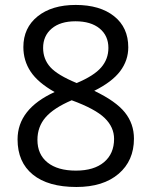

<svg xmlns="http://www.w3.org/2000/svg" viewBox="-20 -744 612 774"><path d="M285.2 -724.1Q382.8 -724.1 439.9 -678.7Q497.1 -633.3 497.1 -553.2Q497.1 -500.5 464.4 -457Q431.6 -413.6 359.9 -377.9Q446.8 -336.4 483.4 -290.8Q520 -245.1 520 -185.1Q520 -96.2 458 -43.2Q396 9.8 288.1 9.8Q173.8 9.8 112.3 -40.3Q50.8 -90.3 50.8 -182.1Q50.8 -304.7 200.2 -373Q132.8 -411.1 103.5 -455.3Q74.2 -499.5 74.2 -554.2Q74.2 -631.8 131.6 -678Q189 -724.1 285.2 -724.1ZM130.9 -180.2Q130.9 -121.6 171.6 -88.9Q212.4 -56.2 286.1 -56.2Q358.9 -56.2 399.4 -90.3Q439.9 -124.5 439.9 -184.1Q439.9 -231.4 401.9 -268.3Q363.8 -305.2 269 -339.8Q196.3 -308.6 163.6 -270.8Q130.9 -232.9 130.9 -180.2ZM284.2 -658.2Q223.1 -658.2 188.5 -628.9Q153.8 -599.6 153.8 -550.8Q153.8 -505.9 182.6 -473.6Q211.4 -441.4 289.1 -409.2Q358.9 -438.5 387.9 -472.2Q417 -505.9 417 -550.8Q417 -600.1 381.6 -629.2Q346.2 -658.2 284.2 -658.2Z"/></svg>

Font: f02724691
Style: Regular
Weight: 400
Foundry: Ascender Corporation
Version: Version 1.10